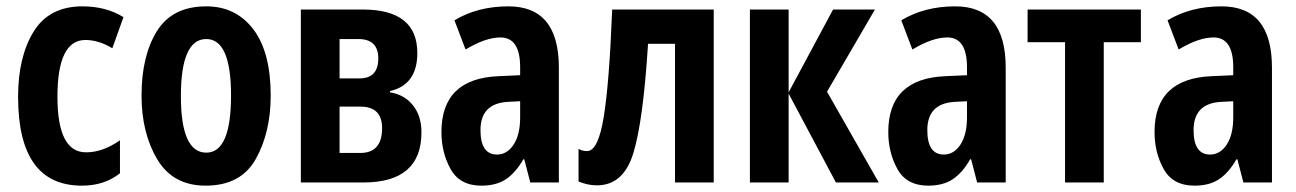

<svg xmlns="http://www.w3.org/2000/svg" viewBox="-20 -575 4085 605"><path d="M358 -29V-133Q304 -95 251 -95Q161 -95 161 -270Q161 -449 249 -449Q291 -449 334 -423L369 -521Q314 -555 240 -555Q135 -555 86 -475.5Q37 -396 37 -270Q37 10 238 10Q309 10 358 -29Z M630 -555Q523 -555 474.5 -477Q426 -399 426 -274Q426 -156 475.5 -73Q525 10 628 10Q739 10 786 -74Q833 -158 833 -274Q833 -411 778 -483Q723 -555 630 -555ZM630 -452Q708 -452 708 -274Q708 -94 630 -94Q550 -94 550 -272Q550 -452 630 -452Z M1123 -545H928V0H1125Q1308 0 1308 -158Q1308 -210 1281 -243.5Q1254 -277 1209 -284V-288Q1295 -308 1295 -408Q1295 -545 1123 -545ZM1113 -328H1050V-452H1109Q1172 -452 1172 -391Q1172 -328 1113 -328ZM1115 -93H1050V-239H1116Q1184 -239 1184 -171Q1184 -93 1115 -93Z M1619 -205Q1619 -151 1598.5 -119.5Q1578 -88 1546 -88Q1494 -88 1494 -165Q1494 -249 1580 -254L1619 -256ZM1412 -511 1447 -419Q1510 -457 1557 -457Q1619 -457 1619 -363V-338L1552 -335Q1371 -328 1371 -159Q1371 -94 1400 -42Q1429 10 1497 10Q1544 10 1574.5 -10.5Q1605 -31 1629 -73H1632L1651 0H1741V-362Q1741 -555 1582 -555Q1485 -555 1412 -511Z M2229 -545H1909Q1900 -315 1882.5 -207Q1865 -99 1830 -99Q1814 -99 1803 -106V-3Q1832 9 1861 9Q1945 9 1976 -93.5Q2007 -196 2022 -437H2107V0H2229Z M2465 -284V-545H2343V0H2465V-280L2614 0H2749L2586 -286L2737 -545H2605Z M3027 -205Q3027 -151 3006.5 -119.5Q2986 -88 2954 -88Q2902 -88 2902 -165Q2902 -249 2988 -254L3027 -256ZM2820 -511 2855 -419Q2918 -457 2965 -457Q3027 -457 3027 -363V-338L2960 -335Q2779 -328 2779 -159Q2779 -94 2808 -42Q2837 10 2905 10Q2952 10 2982.5 -10.5Q3013 -31 3037 -73H3040L3059 0H3149V-362Q3149 -555 2990 -555Q2893 -555 2820 -511Z M3575 -545H3218V-442H3336V0H3458V-442H3575Z M3866 -205Q3866 -151 3845.5 -119.5Q3825 -88 3793 -88Q3741 -88 3741 -165Q3741 -249 3827 -254L3866 -256ZM3659 -511 3694 -419Q3757 -457 3804 -457Q3866 -457 3866 -363V-338L3799 -335Q3618 -328 3618 -159Q3618 -94 3647 -42Q3676 10 3744 10Q3791 10 3821.5 -10.5Q3852 -31 3876 -73H3879L3898 0H3988V-362Q3988 -555 3829 -555Q3732 -555 3659 -511Z"/></svg>

Font: Noto Sans UI Condensed
Style: Bold
Weight: 700
Width: 3
Designer: Monotype Design Team
Foundry: Monotype Imaging Inc.
Version: 1.001